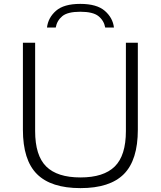

<svg xmlns="http://www.w3.org/2000/svg" viewBox="-20 -960 828 989"><path d="M394.5 9Q243 9 170.5 -63.2Q98 -135.5 98 -292V-740H161V-285Q161 -159 218 -102.5Q275 -46 394.5 -46Q514 -46 571.2 -102.5Q628.5 -159 628.5 -285V-740H690V-292Q690 -135.5 618 -63.2Q546 9 394.5 9ZM222 -818Q228 -869 268.5 -904.5Q309 -940 393.5 -940Q478.5 -940 519.8 -904.2Q561 -868.5 567 -818H522Q515.5 -854 487.2 -876.8Q459 -899.5 393.5 -899.5Q328.5 -899.5 301 -876.8Q273.5 -854 267 -818Z"/></svg>

Font: Encode Sans Exp Lt
Style: Regular
Weight: 300
Width: 7
Designer: Multiple Designers
Foundry: Impallari Type
Version: Version 3.002; ttfautohint (v1.8.3) -l 8 -r 50 -G 200 -x 14 